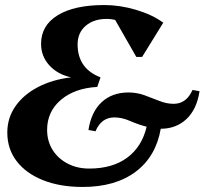

<svg xmlns="http://www.w3.org/2000/svg" viewBox="-20 -726 812 762"><path d="M308 16Q218 16 150.5 -11Q83 -38 46 -86.5Q9 -135 9 -200Q9 -258 41 -304Q73 -350 130 -380Q187 -410 262 -419Q208 -431 175.5 -467Q143 -503 143 -552Q143 -625 209 -665.5Q275 -706 394 -706Q456 -706 520 -687Q584 -668 628 -636L544 -500H521L437 -647Q421 -651 404 -651Q352 -651 320 -623.5Q288 -596 288 -550Q288 -454 379 -419L366 -381Q276 -376 221.5 -329.5Q167 -283 167 -211Q167 -166 188.5 -131.5Q210 -97 248 -77Q286 -57 334 -57Q426 -57 484.5 -100Q543 -143 562 -223Q528 -232 496 -246Q464 -260 434 -260Q382 -260 359 -205L331 -210Q342 -282 383.5 -320.5Q425 -359 490 -359Q523 -359 553.5 -348Q584 -337 612.5 -325.5Q641 -314 669 -314Q720 -314 744 -369L772 -364Q761 -292 720 -253.5Q679 -215 618 -215Q599 -105 518.5 -44.5Q438 16 308 16Z"/></svg>

Font: Platypi SemiBold
Style: Italic
Weight: 600
Italic angle: -13°
Designer: David Sargent
Foundry: Bolt Cutter Type
Version: Version 1.200; ttfautohint (v1.8.4.7-5d5b)